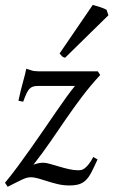

<svg xmlns="http://www.w3.org/2000/svg" viewBox="-22 -732 454 768"><path d="M378.9 -432.1Q338.9 -388.7 306.6 -345.9Q274.4 -303.2 243.9 -259Q213.4 -214.8 181.9 -168.7Q150.4 -122.6 111.8 -73.2Q113.3 -74.2 125 -77.6Q136.7 -81.1 151.9 -81.1Q161.6 -81.1 178 -76.4Q194.3 -71.8 213.9 -65.9Q233.4 -60.1 253.7 -55.4Q273.9 -50.8 292 -50.8Q296.4 -50.8 302.7 -52Q309.1 -53.2 316.4 -58.6Q323.7 -64 332.5 -74.7Q341.3 -85.4 351.1 -104L368.2 -94.2Q354.5 -64 344.2 -43.9Q334 -23.9 322 -12Q310.1 0 294.4 4.9Q278.8 9.8 254.9 9.8Q231 9.8 209.5 4.6Q188 -0.5 168.9 -6.6Q149.9 -12.7 132.6 -17.8Q115.2 -22.9 100.1 -22.9Q92.3 -22.9 84 -20.5Q75.7 -18.1 65.2 -13.2Q54.7 -8.3 41 -1.2Q27.3 5.9 8.8 15.1L-2 -1Q22.5 -30.3 48.6 -65.7Q74.7 -101.1 101.1 -138.4Q127.4 -175.8 153.1 -213.1Q178.7 -250.5 201.7 -283.9Q224.6 -317.4 244.1 -344.2Q263.7 -371.1 277.8 -388.2H130.9Q119.1 -388.2 111.1 -386Q103 -383.8 96.4 -377.2Q89.8 -370.6 84 -358.2Q78.1 -345.7 70.8 -325.2L51.8 -329.1Q61 -373 70.1 -404.5Q79.1 -436 83 -457Q92.3 -454.6 103 -450.7Q113.8 -446.8 130.9 -446.8H369.1L378.9 -432.1ZM411.6 -670.9 238.3 -501Q230.5 -502.9 226.8 -506.3Q223.1 -509.8 216.3 -518.1L349.1 -712.4Q354 -710.9 361.6 -708.7Q369.1 -706.5 377.4 -703.9Q385.7 -701.2 393.1 -698.2Q400.4 -695.3 404.3 -692.9Z"/></svg>

Font: Gentium
Style: Italic
Weight: 400
Italic angle: -7°
Designer: J. Victor Gaultney
Version: Version 1.02; 2005; OFL release